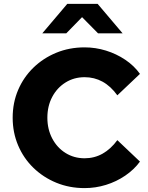

<svg xmlns="http://www.w3.org/2000/svg" viewBox="-20 -954 760 985"><path d="M414 11Q336 11 269 -16.5Q202 -44 151.5 -93Q101 -142 73 -208Q45 -274 45 -350Q45 -427 73 -492.5Q101 -558 151.5 -607Q202 -656 269 -683.5Q336 -711 414 -711Q470 -711 523.5 -694.5Q577 -678 622.5 -647.5Q668 -617 698 -575L582 -465Q548 -512 506 -535Q464 -558 414 -558Q360 -558 316.5 -531Q273 -504 248 -457Q223 -410 223 -350Q223 -291 248 -243.5Q273 -196 316.5 -169Q360 -142 414 -142Q464 -142 506 -165.5Q548 -189 582 -235L698 -125Q668 -84 622.5 -53Q577 -22 523.5 -5.5Q470 11 414 11ZM483 -783 401 -866 320 -783H197L325 -934H481L609 -783Z"/></svg>

Font: Red Hat Text VF
Style: Regular
Weight: 400
Designer: Pentagram, MCKL
Foundry: Pentagram, MCKL
Version: Version 1.023